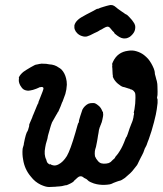

<svg xmlns="http://www.w3.org/2000/svg" viewBox="-20 -707 647 764"><path d="M490 -505Q507 -508 523 -503Q540 -498 553 -488Q562 -481 570 -472Q583 -456 592 -434Q596 -423 596 -418Q596 -413 597 -410Q598 -407 599.5 -401Q601 -395 602 -391Q604 -387 606 -373Q606 -368 606.5 -362.5Q607 -357 607 -342Q607 -327 606 -324Q605 -322 605 -318.5Q605 -315 606 -314.5Q607 -314 607 -308Q607 -302 607 -297Q604 -269 600 -251Q594 -223 583 -186Q579 -173 572 -153Q570 -147 568 -143Q563 -127 559.5 -122Q556 -117 553.5 -108.5Q551 -100 546 -91Q543 -86 539.5 -78.5Q536 -71 533 -65.5Q530 -60 529 -57Q527 -51 519 -42Q506 -24 494 -14Q484 -5 477 1Q463 11 457 12Q456 12 453 13Q450 14 445.5 15.5Q441 17 437.5 18.5Q434 20 431 21Q428 22 425 24Q419 27 406 28Q384 30 365 26Q354 24 341 18Q332 14 329 10Q326 6 317 2Q315 2 311 -2Q303 -8 294 -4Q289 -1 285 3Q281 7 278.5 9Q276 11 276 11Q273 18 252 27Q244 31 242 30Q241 30 237 31Q228 34 214 35Q206 35 202 36Q190 37 179 37Q176 37 173 37Q162 37 142 28Q119 17 103 -4Q78 -33 72 -72Q68 -92 70 -115L72 -123Q73 -124 73 -125.5Q73 -127 74 -129.5Q75 -132 75 -136Q83 -178 90 -186Q91 -187 92.5 -192.5Q94 -198 94 -198.5Q94 -199 95 -201Q97 -208 96 -209Q95 -210 108 -239Q110 -246 113 -252Q117 -263 127 -286Q131 -295 131 -295Q133 -295 133 -301Q134 -303 139 -316Q153 -350 153 -355Q153 -361 145 -361Q141 -360 140 -360H139Q140 -361 134 -358Q130 -356 126 -354.5Q122 -353 119 -352Q112 -349 100 -347Q91 -345 85 -347Q73 -349 66 -359Q59 -368 56.5 -376.5Q54 -385 55 -391Q55 -395 55.5 -396Q56 -397 55 -397.5Q54 -398 56 -401Q61 -411 73 -421Q81 -427 101.5 -439Q122 -451 125 -450Q126 -450 130 -451Q134 -452 136.5 -452.5Q139 -453 141 -453Q142 -454 151 -453.5Q160 -453 164 -453Q168 -452 176 -451Q198 -450 214 -438Q217 -436 219 -435Q221 -434 225 -430Q238 -416 243 -395Q246 -384 246 -370Q245 -350 240 -333Q233 -313 229 -303Q226 -298 225 -294Q224 -290 221 -283.5Q218 -277 216 -272Q212 -261 209 -259Q209 -258 207.5 -255.5Q206 -253 204 -250Q190 -226 187 -220Q185 -214 183 -209Q181 -204 179.5 -197.5Q178 -191 176 -185Q174 -179 172.5 -173Q171 -167 170.5 -165.5Q170 -164 169.5 -159.5Q169 -155 166 -146Q162 -134 160 -121Q154 -91 164 -72Q166 -67 166 -65Q167 -61 171 -57Q176 -53 180 -51L179 -53L177 -55L180 -54Q185 -50 192 -49Q202 -47 213 -53Q231 -62 246 -86Q260 -110 280 -179Q291 -219 292 -219Q295 -219 294 -223Q293 -225 299.5 -245.5Q306 -266 308 -271Q316 -286 331 -294Q338 -297 348 -297Q355 -297 358 -296Q365 -293 374 -285Q382 -278 387 -265Q389 -261 389.5 -261.5Q390 -262 390 -256Q391 -254 390.5 -249Q390 -244 390 -244Q390 -243 387.5 -231.5Q385 -220 383.5 -217Q382 -214 382 -214Q382 -213 382 -213L379 -206Q379 -204 377 -201Q373 -190 372 -178Q371 -173 370 -167.5Q369 -162 368 -154.5Q367 -147 366 -143Q364 -135 362 -123Q361 -118 359 -113Q357 -107 357 -95Q357 -91 358 -85Q362 -75 370 -66Q376 -59 383.5 -57Q391 -55 402 -56Q409 -57 412 -58L418 -61L421 -63L427 -69Q427 -69 429 -71Q436 -76 438 -80L439 -82L438 -81Q437 -81 441 -85Q450 -95 457 -107Q468 -124 479 -154Q482 -162 484 -163Q486 -166 496 -197Q502 -214 503 -215Q504 -216 505.5 -221Q507 -226 508 -228Q509 -230 511 -240Q511 -242 511.5 -245Q512 -248 513 -252Q514 -258 513 -258Q512 -257 512 -258Q515 -267 518 -295Q519 -305 519 -318Q519 -331 518 -335Q517 -340 512 -345Q506 -351 498 -352L497 -353Q497 -353 496 -354H494Q490 -355 481.5 -358Q473 -361 470 -361Q462 -363 449 -374Q436 -385 430 -399L429 -402V-408Q428 -410 428 -415Q427 -429 427 -436Q426 -442 426.5 -444Q427 -446 427 -448.5Q427 -451 426 -451Q425 -451 430 -462Q448 -500 490 -505ZM419 -687Q425 -687 429 -686Q435 -684 443 -677Q446 -674 449 -672Q459 -665 466 -660Q467 -660 470 -657.5Q473 -655 473.5 -655Q474 -655 476 -653Q482 -649 483.5 -649Q485 -649 496 -637.5Q507 -626 511 -619Q516 -613 518 -604Q519 -596 517 -588Q514 -576 502 -565Q497 -560 492 -558Q485 -554 477 -554Q463 -553 447 -565Q435 -574 435 -575Q435 -578 429 -583Q428 -583 428 -583.5Q428 -584 425.5 -587Q423 -590 421 -592Q415 -601 408 -601Q400 -600 389 -593Q387 -591 382 -589Q377 -587 374 -584.5Q371 -582 355 -575Q337 -565 326 -562Q317 -560 308 -563Q296 -566 287 -575Q280 -582 277 -591Q276 -596 276 -596V-606Q279 -618 290 -628Q298 -636 323 -649Q339 -657 352 -664Q367 -673 368 -672Q369 -671 375 -674Q378 -676 378 -675.5Q378 -675 381.5 -676.5Q385 -678 385.5 -678Q386 -678 387.5 -678.5Q389 -679 390.5 -679.5Q392 -680 395.5 -681Q399 -682 404 -683.5Q409 -685 412 -685.5Q415 -686 419 -687Z"/></svg>

Font: TT2020 Style E
Style: Italic
Weight: 400
Italic angle: -15°
Version: Version 0.2.000